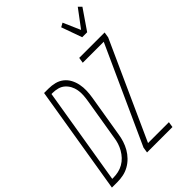

<svg xmlns="http://www.w3.org/2000/svg" viewBox="-302 -1101 1229 1229"><g transform="rotate(-45 312.5 -486.5)"><path d="M-30 0 91 -735H130Q160 -735 187.5 -728Q215 -721 236.5 -704Q258 -687 271 -662.5Q284 -638 289.5 -610Q295 -582 294 -553Q293 -524 288 -494L241 -210Q237 -183 228.5 -156.5Q220 -130 206 -105.5Q192 -81 171.5 -60Q151 -39 126 -25Q101 -11 74 -5.5Q47 0 21 0ZM11 -38H22Q44 -38 67 -43Q90 -48 111 -60Q132 -72 148.5 -89.5Q165 -107 177 -128Q189 -149 196 -171Q203 -193 206 -216L253 -500Q257 -524 258.5 -547.5Q260 -571 256 -594Q252 -617 241.5 -636.5Q231 -656 214.5 -670.5Q198 -685 175.5 -691Q153 -697 130 -697H120ZM516 -815 466 -955 493 -970 544 -853 634 -973 655 -952 561 -815ZM288 0 294 -38 593 -697H403L409 -735H639L633 -697L335 -38H524L518 0Z"/></g></svg>

Font: Iosevka XLt Ex Obl
Style: Regular
Weight: 200
Width: 7
Italic angle: -9°
Monospace: yes
Designer: Belleve Invis
Foundry: Belleve Invis
Version: Version 32.5.0; ttfautohint (v1.8.4)